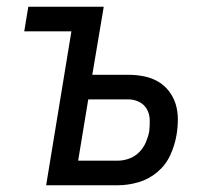

<svg xmlns="http://www.w3.org/2000/svg" viewBox="-20 -550 640 570"><path d="M117 0 192 -457H52L64 -530H288L254 -328H361Q384 -328 407 -323.5Q430 -319 449 -308Q468 -297 481.5 -279.5Q495 -262 501.5 -241Q508 -220 508 -196Q508 -172 504 -149Q499 -119 485.5 -89.5Q472 -60 447 -39Q422 -18 391 -9Q360 0 330 0ZM212 -73H330Q346 -73 363 -79Q380 -85 393 -98Q406 -111 413 -127.5Q420 -144 423 -160Q425 -177 424.5 -194.5Q424 -212 416 -226Q408 -240 393 -247.5Q378 -255 361 -255H242Z"/></svg>

Font: Iosevka Curly Extended Oblique
Style: Regular
Weight: 400
Width: 7
Italic angle: -9°
Monospace: yes
Designer: Belleve Invis
Foundry: Belleve Invis
Version: Version 11.1.0; ttfautohint (v1.8.3)